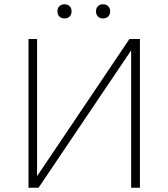

<svg xmlns="http://www.w3.org/2000/svg" viewBox="-20 -876 785 896"><path d="M485 -799Q476 -790 461 -790Q446 -790 437 -799Q428 -808 428 -823Q428 -838 437 -847Q446 -856 461 -856Q476 -856 485 -847Q494 -838 494 -823Q494 -808 485 -799ZM305 -799Q296 -790 281 -790Q266 -790 257 -799Q248 -808 248 -823Q248 -838 257 -847Q266 -856 281 -856Q296 -856 305 -847Q314 -838 314 -823Q314 -808 305 -799ZM113 0V-694H153V-54L584 -694H633V0H592V-641L160 0Z"/></svg>

Font: Cantarell Light
Style: Regular
Weight: 300
Designer: Dave Crossland, Nikolaus Waxweiler, Florian Fecher, Jacques Le Bailly, Eben Sorkin, Alexei Vanyashin, Alexios Zavras, Em
Version: Version 0.303